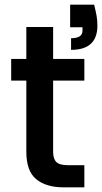

<svg xmlns="http://www.w3.org/2000/svg" viewBox="-20 -804 438 824"><path d="M384 -784Q391 -756 394.5 -736.5Q398 -717 398 -694Q398 -590 285 -590V-640Q334 -640 334 -672V-687H281V-784ZM28 -458V-551H93V-688H208V-551H342V-458H208V-153Q208 -122 222 -108.5Q236 -95 272 -95H342V0H252Q179 0 136 -34.5Q93 -69 93 -153V-458Z"/></svg>

Font: Poppins Medium
Style: Regular
Weight: 500
Designer: Ninad Kale (Devanagari), Jonny Pinhorn (Latin)
Version: Version 5.002